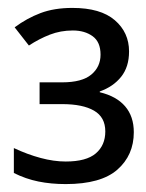

<svg xmlns="http://www.w3.org/2000/svg" viewBox="-20 -877 369 485"><path d="M146 -412Q109 -412 77 -418.5Q45 -425 15 -440V-503Q49 -487 82.5 -478Q116 -469 146 -469Q198 -469 222 -489.5Q246 -510 246 -545Q246 -581 217.5 -597.5Q189 -614 137 -614H80V-669H137Q187 -669 210.5 -688.5Q234 -708 234 -739Q234 -771 214 -785.5Q194 -800 164 -800Q133 -800 106 -789.5Q79 -779 53 -762L17 -808Q48 -831 82.5 -844Q117 -857 163 -857Q234 -857 270 -826Q306 -795 306 -747Q306 -708 286 -683Q266 -658 232 -646V-644Q274 -634 296 -608.5Q318 -583 318 -543Q318 -485 276.5 -448.5Q235 -412 146 -412Z"/></svg>

Font: Noto Sans Tamil UI
Style: Regular
Weight: 400
Designer: Jelle Bosma - Monotype Design Team
Foundry: Monotype Imaging Inc.
Version: Version 2.004